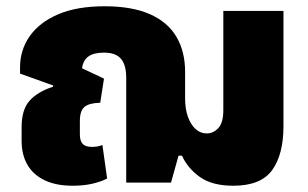

<svg xmlns="http://www.w3.org/2000/svg" viewBox="-20 -583 983 613"><path d="M212 10Q159 10 122.5 -7.5Q86 -25 67.5 -57Q49 -89 49 -134V-177Q49 -233 74.5 -261.5Q100 -290 149 -306L150 -310L44 -348V-368Q44 -423 74.5 -467Q105 -511 165 -537Q225 -563 314 -563Q401 -563 458 -538Q515 -513 543 -466Q571 -419 571 -353V-268Q571 -235 580 -210Q589 -185 604.5 -171Q620 -157 640 -157Q661 -157 677 -174Q693 -191 693 -231V-548H885V-180Q885 -90 849 -40Q813 10 725 10Q657 10 618 -18Q579 -46 561 -86H550L526 0H383V-335Q383 -362 375.5 -380Q368 -398 352.5 -406.5Q337 -415 312 -415Q279 -415 262 -402.5Q245 -390 242 -365L312 -332L300 -255Q264 -254 249.5 -241.5Q235 -229 235 -197V-154Q235 -133 244 -123.5Q253 -114 274 -114Q282 -114 291 -115.5Q300 -117 307 -120L322 -13Q303 -3 275 3.5Q247 10 212 10Z"/></svg>

Font: Noto Sans Thai Black
Style: Regular
Weight: 900
Version: Version 2.001